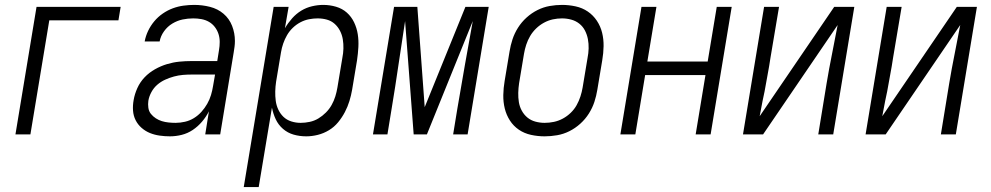

<svg xmlns="http://www.w3.org/2000/svg" viewBox="-20 -548 4040 783"><path d="M43 0 129 -520H472L463 -465H181L104 0Z M673 8Q652 8 631 5Q610 2 591.5 -5.5Q573 -13 557.5 -26.5Q542 -40 533 -58Q524 -76 522.5 -97Q521 -118 525 -140Q529 -164 540 -188.5Q551 -213 569.5 -232.5Q588 -252 612 -265.5Q636 -279 661 -286.5Q686 -294 711 -296.5Q736 -299 761 -299H866L873 -343Q876 -360 876 -377Q876 -394 871 -409.5Q866 -425 856 -438Q846 -451 832 -459Q818 -467 801.5 -470Q785 -473 768 -473Q746 -473 724.5 -468.5Q703 -464 683 -452Q663 -440 649 -420.5Q635 -401 631 -379H570Q574 -401 584 -422Q594 -443 609 -461Q624 -479 643.5 -492.5Q663 -506 684.5 -514Q706 -522 728.5 -525Q751 -528 772 -528Q805 -528 836.5 -520Q868 -512 891.5 -492Q915 -472 926.5 -442.5Q938 -413 938 -381Q938 -369 936.5 -357.5Q935 -346 933 -334L878 0H817L832 -94Q821 -72 804 -52Q787 -32 766 -18Q745 -4 721 2Q697 8 673 8ZM696 -47Q715 -47 734.5 -51.5Q754 -56 771 -66.5Q788 -77 801.5 -92Q815 -107 825 -124.5Q835 -142 840.5 -160.5Q846 -179 849 -198L857 -244H762Q744 -244 726 -242.5Q708 -241 689.5 -236Q671 -231 653.5 -223Q636 -215 621.5 -202.5Q607 -190 597.5 -172.5Q588 -155 585 -137Q583 -123 585 -108.5Q587 -94 595.5 -83.5Q604 -73 615.5 -65.5Q627 -58 640 -54Q653 -50 667.5 -48.5Q682 -47 696 -47Z M974 215 1096 -520H1157L1142 -433Q1155 -455 1171.5 -473.5Q1188 -492 1208.5 -504.5Q1229 -517 1252.5 -522.5Q1276 -528 1298 -528Q1325 -528 1350.5 -520.5Q1376 -513 1394.5 -496.5Q1413 -480 1424 -457Q1435 -434 1439 -408.5Q1443 -383 1441.5 -356Q1440 -329 1436 -302L1416 -182Q1412 -159 1405 -136Q1398 -113 1386.5 -91Q1375 -69 1359 -49.5Q1343 -30 1321.5 -17Q1300 -4 1276 2Q1252 8 1229 8Q1202 8 1177.5 1Q1153 -6 1134 -22.5Q1115 -39 1104.5 -61.5Q1094 -84 1089 -109L1035 215ZM1206 -47Q1224 -47 1243 -51Q1262 -55 1278.5 -65Q1295 -75 1309 -89Q1323 -103 1332.5 -120Q1342 -137 1347.5 -155Q1353 -173 1356 -191L1376 -311Q1380 -331 1380.5 -350Q1381 -369 1378 -387.5Q1375 -406 1366.5 -422.5Q1358 -439 1344.5 -451Q1331 -463 1313 -468Q1295 -473 1275 -473Q1258 -473 1240 -469.5Q1222 -466 1205 -457Q1188 -448 1174 -434.5Q1160 -421 1150.5 -404.5Q1141 -388 1135 -370.5Q1129 -353 1126 -335L1106 -215Q1103 -195 1102.5 -175.5Q1102 -156 1104.5 -137Q1107 -118 1115 -101Q1123 -84 1136 -71.5Q1149 -59 1167.5 -53Q1186 -47 1206 -47Z M1501 0 1587 -520H1682L1712 -111L1878 -520H1973L1887 0H1828L1845 -104Q1860 -194 1876 -283.5Q1892 -373 1908 -462L1721 0H1667L1632 -462Q1618 -373 1605 -283.5Q1592 -194 1577 -104L1560 0Z M2201 8Q2173 8 2145.5 2Q2118 -4 2096 -19Q2074 -34 2059.5 -56.5Q2045 -79 2038.5 -105.5Q2032 -132 2032.5 -160.5Q2033 -189 2038 -218L2058 -338Q2062 -363 2070 -387.5Q2078 -412 2092.5 -435Q2107 -458 2127.5 -476.5Q2148 -495 2172 -507Q2196 -519 2221.5 -523.5Q2247 -528 2272 -528Q2300 -528 2327.5 -522Q2355 -516 2377 -501Q2399 -486 2414 -463.5Q2429 -441 2435.5 -414.5Q2442 -388 2441.5 -359.5Q2441 -331 2436 -302L2416 -182Q2412 -157 2404 -132.5Q2396 -108 2381.5 -85Q2367 -62 2346.5 -43.5Q2326 -25 2302 -13Q2278 -1 2252 3.5Q2226 8 2201 8ZM2201 -47Q2220 -47 2239 -51Q2258 -55 2275.5 -64.5Q2293 -74 2307.5 -88Q2322 -102 2331.5 -119Q2341 -136 2347 -154.5Q2353 -173 2356 -191L2376 -311Q2380 -331 2380.5 -350.5Q2381 -370 2377.5 -388.5Q2374 -407 2365.5 -423.5Q2357 -440 2342.5 -451.5Q2328 -463 2309.5 -468Q2291 -473 2272 -473Q2253 -473 2234.5 -469Q2216 -465 2198.5 -455.5Q2181 -446 2166.5 -432Q2152 -418 2142 -401Q2132 -384 2126 -365.5Q2120 -347 2117 -329L2097 -209Q2094 -189 2093.5 -169.5Q2093 -150 2096 -131.5Q2099 -113 2108 -96.5Q2117 -80 2131 -68.5Q2145 -57 2163.5 -52Q2182 -47 2201 -47Z M2510 0 2596 -520H2657L2620 -297H2866L2903 -520H2964L2878 0H2817L2857 -242H2611L2571 0Z M3010 0 3096 -520H3157L3122 -312Q3117 -278 3110.5 -244Q3104 -210 3098 -175L3090 -137Q3087 -121 3084 -105.5Q3081 -90 3078 -74L3382 -520H3464L3378 0H3317L3351 -208Q3361 -268 3373 -327.5Q3385 -387 3396 -446L3092 0Z M3510 0 3596 -520H3657L3622 -312Q3617 -278 3610.5 -244Q3604 -210 3598 -175L3590 -137Q3587 -121 3584 -105.5Q3581 -90 3578 -74L3882 -520H3964L3878 0H3817L3851 -208Q3861 -268 3873 -327.5Q3885 -387 3896 -446L3592 0Z"/></svg>

Font: Iosevka Term Curly Lt Obl
Style: Regular
Weight: 300
Italic angle: -9°
Designer: Belleve Invis
Foundry: Belleve Invis
Version: Version 32.3.0